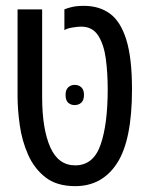

<svg xmlns="http://www.w3.org/2000/svg" viewBox="-20 -624 511 656"><path d="M237 12Q174 12 135.5 -18Q97 -48 76 -95.5Q55 -143 47.5 -196.5Q40 -250 40 -296V-592H124V-293Q124 -184 151.5 -121.5Q179 -59 237 -59Q299 -59 323.5 -129Q348 -199 348 -319Q348 -375 341.5 -423.5Q335 -472 315.5 -502.5Q296 -533 257 -533Q246 -533 227.5 -530Q209 -527 200 -521V-592Q209 -596 225.5 -600Q242 -604 267 -604Q319 -604 355.5 -577.5Q392 -551 411.5 -488.5Q431 -426 431 -319Q431 -145 380 -66.5Q329 12 237 12ZM204 -300Q204 -317 213 -325.5Q222 -334 235 -334Q249 -334 258 -325.5Q267 -317 267 -300Q267 -282 258 -273.5Q249 -265 235 -265Q222 -265 213 -273Q204 -281 204 -300Z"/></svg>

Font: Noto Sans Hebrew ExtraCondensed
Style: Regular
Weight: 400
Width: 2
Designer: Monotype Design Team
Foundry: Monotype Imaging Inc.
Version: Version 2.004; ttfautohint (v1.8.4.7-5d5b)